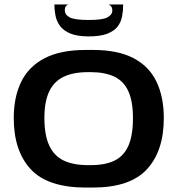

<svg xmlns="http://www.w3.org/2000/svg" viewBox="-20 -835 799 865"><path d="M367 10Q195 10 118.5 -72.5Q42 -155 42 -303Q42 -398 75.5 -466.5Q109 -535 180.5 -572.5Q252 -610 367 -610H398Q511 -610 581.5 -573Q652 -536 685 -467Q718 -398 718 -303Q718 -155 642 -72.5Q566 10 398 10ZM377 -91H388Q454 -91 496 -111.5Q538 -132 558.5 -178.5Q579 -225 579 -303Q579 -379 558 -424.5Q537 -470 494.5 -490Q452 -510 388 -510H377Q310 -510 266.5 -489Q223 -468 201.5 -422.5Q180 -377 180 -303Q180 -226 202 -179Q224 -132 267.5 -111.5Q311 -91 377 -91ZM380 -671Q328 -671 297 -684Q266 -697 250.5 -718Q235 -739 230 -764.5Q225 -790 225 -815H289Q283 -814 277.5 -808Q272 -802 272 -789Q272 -768 294.5 -756.5Q317 -745 380 -745Q443 -745 464.5 -757Q486 -769 486 -787Q486 -800 480.5 -806.5Q475 -813 469 -815H535Q535 -787 530 -761Q525 -735 509.5 -715Q494 -695 463 -683Q432 -671 380 -671Z"/></svg>

Font: Red Rose SemiBold
Style: Regular
Weight: 600
Designer: Jaikishan Patel
Version: Version 2.000